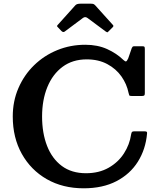

<svg xmlns="http://www.w3.org/2000/svg" viewBox="-20 -1005 862 1038"><path d="M49 -375Q49 -458.5 79.8 -529.2Q110.5 -600 164.5 -652.5Q218.5 -705 289.5 -734Q360.5 -763 441 -763Q507.5 -763 559 -739.8Q610.5 -716.5 647 -681Q656.5 -672 661.2 -673Q666 -674 673 -689L692.5 -745.5Q695.5 -751 697.5 -753Q699.5 -755 708.5 -755H748.5Q758.5 -755 760.8 -752.2Q763 -749.5 763 -739.5V-501.5Q763 -491.5 759.8 -488.8Q756.5 -486 746 -486H693Q680.5 -486 678.8 -489.8Q677 -493.5 675 -503Q665.5 -550.5 636.5 -591.8Q607.5 -633 560 -658.5Q512.5 -684 449 -684Q372.5 -684 318.5 -644Q264.5 -604 236 -534.2Q207.5 -464.5 207.5 -375Q207.5 -285.5 234.5 -216.2Q261.5 -147 314.2 -107.8Q367 -68.5 445 -68.5Q515 -68.5 567 -98Q619 -127.5 650 -175.5Q681 -223.5 689 -279Q690.5 -288.5 693.8 -291.8Q697 -295 706 -295H760Q769.5 -295 772.8 -292.8Q776 -290.5 775 -283Q767.5 -198 725.5 -131Q683.5 -64 609.5 -25.5Q535.5 13 432 13Q319.5 13 233.2 -36.2Q147 -85.5 98 -173Q49 -260.5 49 -375ZM312 -837.5 294 -856.5Q288.5 -862 288.2 -864Q288 -866 293.5 -872L387.5 -976.5Q395 -985 414 -985H471.5Q481.5 -985 485.8 -983Q490 -981 494.5 -976.5L590.5 -870Q596 -864.5 589.5 -858L567 -835.5Q561.5 -830 559.5 -830.2Q557.5 -830.5 551 -835L453.5 -907.5Q440.5 -917 428.5 -908L330 -834.5Q321.5 -828 312 -837.5Z"/></svg>

Font: Besley SemiBold
Style: Regular
Weight: 600
Designer: Owen Earl
Foundry: indestructible type*
Version: Version 2.001; ttfautohint (v1.8.3)